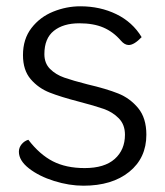

<svg xmlns="http://www.w3.org/2000/svg" viewBox="-20 -580 525 610"><path d="M40 -98Q40 -111 48.5 -121.5Q57 -132 70 -136Q106 -89 148 -67.5Q190 -46 249 -46Q312 -46 344.5 -75Q377 -104 377 -152Q377 -184 357.5 -204Q338 -224 309.5 -234Q281 -244 231 -257Q173 -272 137.5 -286Q102 -300 77.5 -328.5Q53 -357 53 -405Q53 -456 80 -491Q107 -526 149 -543Q191 -560 235 -560Q298 -560 349.5 -535Q401 -510 430 -462Q406 -437 389 -437Q376 -437 364 -451Q340 -479 308.5 -492.5Q277 -506 232 -506Q181 -506 151 -482Q121 -458 121 -408Q121 -379 139 -361Q157 -343 184 -333.5Q211 -324 258 -312Q318 -298 355.5 -283Q393 -268 419 -236.5Q445 -205 445 -152Q445 -78 390.5 -34Q336 10 245 10Q200 10 152 -5Q104 -20 72 -45Q40 -70 40 -98Z"/></svg>

Font: Krub
Style: Regular
Weight: 400
Designer: Ekaluck Peanpanawate
Foundry: Cadson Demak Co.,Ltd.
Version: Version 1.000; ttfautohint (v1.6)